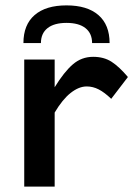

<svg xmlns="http://www.w3.org/2000/svg" viewBox="-20 -693 502 713"><path d="M70 0V-472H183V-369Q218 -426 250.5 -454Q283 -482 326 -482Q366 -482 394.5 -463.5Q423 -445 455 -407L393 -326Q368 -350 346.5 -361Q325 -372 302 -372Q273 -372 242.5 -348Q212 -324 183 -275V0ZM227 -608Q181 -608 156.5 -588.5Q132 -569 132 -533H67Q67 -601 108.5 -637Q150 -673 227 -673Q304 -673 345.5 -637Q387 -601 387 -533H322Q322 -569 297.5 -588.5Q273 -608 227 -608Z"/></svg>

Font: Madhuban Medium
Style: Regular
Weight: 500
Designer: jaikishan Patel
Foundry: MagicType
Version: Version 1.000